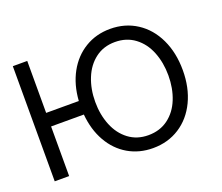

<svg xmlns="http://www.w3.org/2000/svg" viewBox="-96 -679 963 831"><g transform="rotate(-20 385.0 -263.5)"><path d="M95.7 -291H246.1Q251 -364.3 281.7 -420.2Q312.5 -476.1 363.8 -507.1Q415 -538.1 479.5 -538.1Q548.3 -538.1 601.8 -503.4Q655.3 -468.8 685.1 -406Q714.8 -343.3 714.8 -262.7Q714.8 -182.6 685.1 -120.4Q655.3 -58.1 601.8 -23.7Q548.3 10.7 479.5 10.7Q416 10.7 365.2 -19Q314.5 -48.8 283.7 -103Q252.9 -157.2 246.6 -228.5H95.7V0H29.3V-530.3H95.7ZM648.4 -262.7Q648.4 -321.8 628.9 -370.8Q609.4 -419.9 571 -448.7Q532.7 -477.5 479.5 -477.5Q427.2 -477.5 389.2 -448.7Q351.1 -419.9 331.3 -370.8Q311.5 -321.8 311.5 -262.7Q311.5 -203.6 331.3 -154.8Q351.1 -106 389.2 -77.4Q427.2 -48.8 479.5 -48.8Q532.7 -48.8 571 -77.4Q609.4 -106 628.9 -154.8Q648.4 -203.6 648.4 -262.7Z"/></g></svg>

Font: Pretendard GOV Light
Style: Regular
Weight: 300
Designer: Base glyphs from Inter by Rasmus Andersson; Hangeul glyphs from Noto Sans CJK(Source Han Sans) by Jang Soo-young and Kan
Foundry: Kil Hyung-jin
Version: Version 1.309